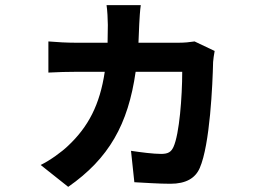

<svg xmlns="http://www.w3.org/2000/svg" viewBox="-20 -650 1040 746"><path d="M814 -452 736 -489C717 -486 696 -484 675 -484H518L521 -556C522 -576 524 -611 527 -630H394C397 -612 399 -572 399 -553L398 -484H273C242 -484 202 -486 168 -489V-368C202 -370 246 -371 274 -371H387C368 -243 323 -157 244 -83C220 -60 175 -27 138 -9L245 76C403 -34 478 -167 507 -371H688C688 -275 677 -129 654 -79C645 -60 634 -52 606 -52C576 -52 529 -58 489 -64L502 58C542 60 596 64 642 64C703 64 739 42 756 3C796 -88 806 -323 808 -409C809 -419 811 -438 814 -452Z"/></svg>

Font: Noto Sans CJK TC
Style: Bold
Weight: 700
Designer: Ryoko NISHIZUKA 西塚涼子 (kana, bopomofo & ideographs); Paul D. Hunt (Latin, Greek & Cyrillic); Sandoll Communications 산돌커뮤니
Foundry: Adobe
Version: Version 2.004;hotconv 1.0.118;makeotfexe 2.5.65603